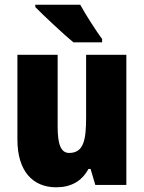

<svg xmlns="http://www.w3.org/2000/svg" viewBox="-20 -786 611 816"><path d="M321 -766H130V-756C163 -722 254 -637 292 -606H414V-620C391 -651 343 -725 321 -766ZM517 -553H346V-289C346 -194 337 -136 274 -136C238 -136 225 -174 225 -248V-553H54V-193C54 -60 118 10 219 10C281 10 327 -15 356 -68H365L385 0H517Z"/></svg>

Font: Noto Sans Thai Looped Condensed Black
Style: Regular
Weight: 900
Width: 3
Designer: Sasikarn Vongin, Ben Mitchell
Foundry: The Fontpad Ltd
Version: Version 1.001